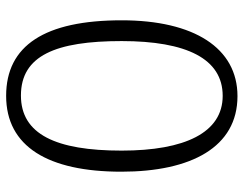

<svg xmlns="http://www.w3.org/2000/svg" viewBox="-102 -662 775 610"><g transform="rotate(-90 285.0 -357.5)"><path d="M284 10C437 10 525 -128 525 -358C525 -602 445 -725 285 -725C124 -725 44 -592 44 -359C44 -137 122 10 284 10ZM285 -37C168 -37 111 -157 111 -358C111 -567 163 -678 286 -678C413 -678 459 -567 459 -358C459 -152 403 -37 285 -37Z"/></g></svg>

Font: Noto Serif Armenian ExtraCondensed
Style: Regular
Weight: 400
Width: 2
Designer: Monotype Design Team
Foundry: Monotype Imaging Inc.
Version: Version 2.008